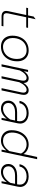

<svg xmlns="http://www.w3.org/2000/svg" viewBox="1559 -2329 782 3940"><g transform="rotate(90 1950.0 -359.0)"><path d="M204 -95Q204 -111 209 -136L288 -506H138L146 -544H296L320 -659L375 -699L342 -544H552L544 -506H334L255 -136Q251 -120 251 -100Q251 -71 267.5 -54.5Q284 -38 326 -38H520L512 0H322Q264 0 234 -24Q204 -48 204 -95Z M712 -222Q712 -320 749.5 -396Q787 -472 855.5 -514Q924 -556 1014 -556Q1082 -556 1132.5 -528Q1183 -500 1210.5 -447.5Q1238 -395 1238 -323Q1238 -224 1200.5 -148Q1163 -72 1095 -30Q1027 12 937 12Q869 12 818.5 -16Q768 -44 740 -97Q712 -150 712 -222ZM940 -30Q1014 -30 1071 -66.5Q1128 -103 1159 -168.5Q1190 -234 1190 -319Q1190 -379 1168 -423Q1146 -467 1105.5 -490.5Q1065 -514 1011 -514Q936 -514 879 -477.5Q822 -441 791 -375.5Q760 -310 760 -225Q760 -170 782.5 -125.5Q805 -81 846 -55.5Q887 -30 940 -30Z M1881 -448Q1881 -480 1866 -497Q1851 -514 1823 -514Q1782 -514 1741 -475Q1700 -436 1667 -363L1590 0H1544L1632 -411Q1636 -430 1636 -448Q1636 -480 1621 -497Q1606 -514 1578 -514Q1539 -514 1498.5 -478Q1458 -442 1425 -374L1345 0H1299L1415 -544H1456L1441 -456Q1471 -505 1509 -530.5Q1547 -556 1588 -556Q1633 -556 1658 -528.5Q1683 -501 1682 -450Q1713 -502 1751.5 -529Q1790 -556 1833 -556Q1877 -556 1902 -530Q1927 -504 1927 -456Q1927 -430 1922 -410L1835 0H1789L1877 -411Q1881 -430 1881 -448Z M2418 -109Q2377 -51 2323.5 -19.5Q2270 12 2205 12Q2159 12 2122.5 -6Q2086 -24 2065.5 -57.5Q2045 -91 2045 -137Q2045 -192 2074.5 -233Q2104 -274 2157.5 -296.5Q2211 -319 2283 -319H2462L2465 -335Q2469 -354 2469 -374Q2469 -418 2447.5 -449.5Q2426 -481 2387.5 -497.5Q2349 -514 2300 -514Q2247 -514 2203.5 -496.5Q2160 -479 2132 -446Q2104 -413 2097 -368H2050Q2060 -426 2095 -468.5Q2130 -511 2184 -533.5Q2238 -556 2303 -556Q2363 -556 2411.5 -534.5Q2460 -513 2488 -473.5Q2516 -434 2516 -380Q2516 -362 2511 -335L2440 0H2399ZM2208 -30Q2273 -30 2329.5 -69.5Q2386 -109 2432 -180L2452 -277H2281Q2224 -277 2181.5 -260Q2139 -243 2116 -212Q2093 -181 2093 -139Q2093 -105 2108 -80.5Q2123 -56 2149 -43Q2175 -30 2208 -30Z M3141 -450 3201 -730H3247L3092 0H3051L3068 -97Q3026 -44 2976.5 -16Q2927 12 2865 12Q2806 12 2757.5 -13.5Q2709 -39 2680.5 -88Q2652 -137 2652 -207Q2652 -304 2689 -384Q2726 -464 2793.5 -510Q2861 -556 2948 -556Q2987 -556 3025 -543Q3063 -530 3093.5 -506Q3124 -482 3141 -450ZM2868 -30Q2934 -30 2983.5 -62.5Q3033 -95 3080 -158L3131 -400Q3114 -433 3086 -459Q3058 -485 3021.5 -499.5Q2985 -514 2946 -514Q2872 -514 2816 -473Q2760 -432 2730 -362.5Q2700 -293 2700 -209Q2700 -155 2721 -114.5Q2742 -74 2780 -52Q2818 -30 2868 -30Z M3718 -109Q3677 -51 3623.5 -19.5Q3570 12 3505 12Q3459 12 3422.5 -6Q3386 -24 3365.5 -57.5Q3345 -91 3345 -137Q3345 -192 3374.5 -233Q3404 -274 3457.5 -296.5Q3511 -319 3583 -319H3762L3765 -335Q3769 -354 3769 -374Q3769 -418 3747.5 -449.5Q3726 -481 3687.5 -497.5Q3649 -514 3600 -514Q3547 -514 3503.5 -496.5Q3460 -479 3432 -446Q3404 -413 3397 -368H3350Q3360 -426 3395 -468.5Q3430 -511 3484 -533.5Q3538 -556 3603 -556Q3663 -556 3711.5 -534.5Q3760 -513 3788 -473.5Q3816 -434 3816 -380Q3816 -362 3811 -335L3740 0H3699ZM3508 -30Q3573 -30 3629.5 -69.5Q3686 -109 3732 -180L3752 -277H3581Q3524 -277 3481.5 -260Q3439 -243 3416 -212Q3393 -181 3393 -139Q3393 -105 3408 -80.5Q3423 -56 3449 -43Q3475 -30 3508 -30Z"/></g></svg>

Font: Azeret Mono Thin
Style: Italic
Weight: 100
Italic angle: -12°
Designer: Martin Vácha
Foundry: Displaay
Version: Version 1.000; Glyphs 3.0.3, build 3074